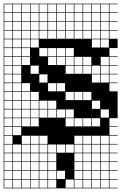

<svg xmlns="http://www.w3.org/2000/svg" viewBox="-20 -785 659 1043"><path d="M0 238.1V-765.1H619V-761.9H574.6V-717.5H619V-714.3H574.6V-669.8H619V-666.7H574.6V-622.2H619V-619H574.6V-574.6H619V-523.8H574.6V-479.4H619V-476.2H574.6V-431.7H619V-428.6H574.6V-384.1H619V-381H574.6V-336.5H619V-333.3H574.6V-288.9H619V-142.9H574.6V-98.4H619V-95.2H574.6V-50.8H619V-47.6H574.6V-3.2H619V0H574.6V44.4H619V47.6H574.6V92.1H619V95.2H574.6V139.7H619V142.9H574.6V187.3H619V190.5H574.6V234.9H619V238.1ZM288.9 -717.5H333.3V-761.9H288.9ZM527 -717.5H571.4V-761.9H527ZM50.8 -717.5H95.2V-761.9H50.8ZM336.5 -717.5H381V-761.9H336.5ZM98.4 -717.5H142.9V-761.9H98.4ZM193.7 -717.5H238.1V-761.9H193.7ZM479.4 -717.5H523.8V-761.9H479.4ZM3.2 -717.5H47.6V-761.9H3.2ZM241.3 -717.5H285.7V-761.9H241.3ZM146 -717.5H190.5V-761.9H146ZM384.1 -717.5H428.6V-761.9H384.1ZM431.7 -717.5H476.2V-761.9H431.7ZM431.7 -669.8H476.2V-714.3H431.7ZM146 -669.8H190.5V-714.3H146ZM193.7 -669.8H238.1V-714.3H193.7ZM3.2 -669.8H47.6V-714.3H3.2ZM479.4 -669.8H523.8V-714.3H479.4ZM384.1 -669.8H428.6V-714.3H384.1ZM98.4 -669.8H142.9V-714.3H98.4ZM336.5 -669.8H381V-714.3H336.5ZM241.3 -669.8H285.7V-714.3H241.3ZM527 -669.8H571.4V-714.3H527ZM288.9 -669.8H333.3V-714.3H288.9ZM50.8 -669.8H95.2V-714.3H50.8ZM431.7 -622.2H476.2V-666.7H431.7ZM146 -622.2H190.5V-666.7H146ZM98.4 -622.2H142.9V-666.7H98.4ZM479.4 -622.2H523.8V-666.7H479.4ZM3.2 -622.2H47.6V-666.7H3.2ZM384.1 -622.2H428.6V-666.7H384.1ZM527 -622.2H571.4V-666.7H527ZM336.5 -622.2H381V-666.7H336.5ZM241.3 -622.2H285.7V-666.7H241.3ZM288.9 -622.2H333.3V-666.7H288.9ZM50.8 -622.2H95.2V-666.7H50.8ZM193.7 -622.2H238.1V-666.7H193.7ZM146 -574.6H190.5V-619H146ZM50.8 -574.6H95.2V-619H50.8ZM288.9 -574.6H333.3V-619H288.9ZM336.5 -574.6H381V-619H336.5ZM241.3 -574.6H285.7V-619H241.3ZM384.1 -574.6H428.6V-619H384.1ZM3.2 -574.6H47.6V-619H3.2ZM193.7 -574.6H238.1V-619H193.7ZM431.7 -574.6H476.2V-619H431.7ZM98.4 -574.6H142.9V-619H98.4ZM479.4 -574.6H523.8V-619H479.4ZM527 -574.6H571.4V-619H527ZM50.8 -527H95.2V-571.4H50.8ZM3.2 -527H47.6V-571.4H3.2ZM479.4 -527H523.8V-571.4H479.4ZM98.4 -527H142.9V-571.4H98.4ZM527 -527H571.4V-571.4H527ZM190.5 -571.4H146V-527H190.5ZM288.9 -479.4H333.3V-523.8H288.9ZM50.8 -479.4H95.2V-523.8H50.8ZM336.5 -479.4H381V-523.8H336.5ZM241.3 -479.4H285.7V-523.8H241.3ZM193.7 -479.4H238.1V-523.8H193.7ZM3.2 -479.4H47.6V-523.8H3.2ZM98.4 -479.4H142.9V-523.8H98.4ZM241.3 -431.7H285.7V-476.2H241.3ZM431.7 -431.7H476.2V-476.2H431.7ZM288.9 -431.7H333.3V-476.2H288.9ZM527 -431.7H571.4V-476.2H527ZM50.8 -431.7H95.2V-476.2H50.8ZM336.5 -431.7H381V-476.2H336.5ZM384.1 -431.7H428.6V-476.2H384.1ZM98.4 -431.7H142.9V-476.2H98.4ZM3.2 -431.7H47.6V-476.2H3.2ZM146 -384.1H190.5V-428.6H146ZM431.7 -384.1H476.2V-428.6H431.7ZM50.8 -384.1H95.2V-428.6H50.8ZM384.1 -384.1H428.6V-428.6H384.1ZM3.2 -384.1H47.6V-428.6H3.2ZM336.5 -384.1H381V-428.6H336.5ZM527 -384.1H571.4V-428.6H527ZM479.4 -384.1H523.8V-428.6H479.4ZM50.8 -336.5H95.2V-381H50.8ZM479.4 -336.5H523.8V-381H479.4ZM3.2 -336.5H47.6V-381H3.2ZM193.7 -336.5H238.1V-381H193.7ZM527 -336.5H571.4V-381H527ZM288.9 -288.9H333.3V-333.3H288.9ZM98.4 -288.9H142.9V-333.3H98.4ZM3.2 -288.9H47.6V-333.3H3.2ZM241.3 -288.9H285.7V-333.3H241.3ZM50.8 -288.9H95.2V-333.3H50.8ZM336.5 -241.3H381V-285.7H336.5ZM431.7 -241.3H476.2V-285.7H431.7ZM50.8 -241.3H95.2V-285.7H50.8ZM384.1 -241.3H428.6V-285.7H384.1ZM3.2 -241.3H47.6V-285.7H3.2ZM98.4 -241.3H142.9V-285.7H98.4ZM146 -241.3H190.5V-285.7H146ZM3.2 -193.7H47.6V-238.1H3.2ZM98.4 -193.7H142.9V-238.1H98.4ZM50.8 -193.7H95.2V-238.1H50.8ZM479.4 -193.7H523.8V-238.1H479.4ZM241.3 -193.7H285.7V-238.1H241.3ZM146 -193.7H190.5V-238.1H146ZM193.7 -193.7H238.1V-238.1H193.7ZM288.9 -146H333.3V-190.5H288.9ZM146 -146H190.5V-190.5H146ZM527 -146H571.4V-190.5H527ZM241.3 -146H285.7V-190.5H241.3ZM50.8 -146H95.2V-190.5H50.8ZM193.7 -146H238.1V-190.5H193.7ZM3.2 -146H47.6V-190.5H3.2ZM98.4 -146H142.9V-190.5H98.4ZM336.5 -146H381V-190.5H336.5ZM3.2 -98.4H47.6V-142.9H3.2ZM431.7 -98.4H476.2V-142.9H431.7ZM146 -98.4H190.5V-142.9H146ZM384.1 -98.4H428.6V-142.9H384.1ZM479.4 -98.4H523.8V-142.9H479.4ZM50.8 -98.4H95.2V-142.9H50.8ZM98.4 -98.4H142.9V-142.9H98.4ZM336.5 -98.4H381V-142.9H336.5ZM50.8 -50.8H95.2V-95.2H50.8ZM3.2 -50.8H47.6V-95.2H3.2ZM3.2 -3.2H47.6V-47.6H3.2ZM98.4 -3.2H142.9V-47.6H98.4ZM431.7 -3.2H476.2V-47.6H431.7ZM193.7 -3.2H238.1V-47.6H193.7ZM527 -3.2H571.4V-47.6H527ZM479.4 -3.2H523.8V-47.6H479.4ZM146 -3.2H190.5V-47.6H146ZM384.1 -3.2H428.6V-47.6H384.1ZM50.8 44.4H95.2V0H50.8ZM98.4 44.4H142.9V0H98.4ZM146 44.4H190.5V0H146ZM241.3 44.4H285.7V0H241.3ZM336.5 44.4H381V0H336.5ZM431.7 44.4H476.2V0H431.7ZM193.7 44.4H238.1V0H193.7ZM384.1 44.4H428.6V0H384.1ZM527 44.4H571.4V0H527ZM288.9 44.4H333.3V0H288.9ZM3.2 44.4H47.6V0H3.2ZM479.4 44.4H523.8V0H479.4ZM3.2 92.1H47.6V47.6H3.2ZM479.4 92.1H523.8V47.6H479.4ZM527 92.1H571.4V47.6H527ZM384.1 92.1H428.6V47.6H384.1ZM431.7 92.1H476.2V47.6H431.7ZM50.8 92.1H95.2V47.6H50.8ZM98.4 92.1H142.9V47.6H98.4ZM241.3 92.1H285.7V47.6H241.3ZM146 92.1H190.5V47.6H146ZM193.7 92.1H238.1V47.6H193.7ZM431.7 139.7H476.2V95.2H431.7ZM3.2 139.7H47.6V95.2H3.2ZM193.7 139.7H238.1V95.2H193.7ZM241.3 139.7H285.7V95.2H241.3ZM479.4 139.7H523.8V95.2H479.4ZM98.4 139.7H142.9V95.2H98.4ZM50.8 139.7H95.2V95.2H50.8ZM384.1 139.7H428.6V95.2H384.1ZM527 139.7H571.4V95.2H527ZM146 139.7H190.5V95.2H146ZM288.9 187.3H333.3V142.9H288.9ZM431.7 187.3H476.2V142.9H431.7ZM384.1 187.3H428.6V142.9H384.1ZM98.4 187.3H142.9V142.9H98.4ZM50.8 187.3H95.2V142.9H50.8ZM146 187.3H190.5V142.9H146ZM479.4 187.3H523.8V142.9H479.4ZM241.3 187.3H285.7V142.9H241.3ZM193.7 187.3H238.1V142.9H193.7ZM3.2 187.3H47.6V142.9H3.2ZM527 187.3H571.4V142.9H527ZM336.5 234.9H381V190.5H336.5ZM384.1 234.9H428.6V190.5H384.1ZM527 234.9H571.4V190.5H527ZM98.4 234.9H142.9V190.5H98.4ZM241.3 234.9H285.7V190.5H241.3ZM479.4 234.9H523.8V190.5H479.4ZM50.8 234.9H95.2V190.5H50.8ZM3.2 234.9H47.6V190.5H3.2ZM431.7 234.9H476.2V190.5H431.7ZM193.7 234.9H238.1V190.5H193.7ZM146 234.9H190.5V190.5H146Z"/></svg>

Font: Jacquard 12 Charted
Style: Regular
Weight: 400
Designer: Sarah Cadigan-Fried
Version: Version 1.000